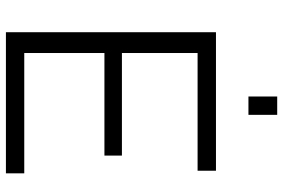

<svg xmlns="http://www.w3.org/2000/svg" viewBox="-174 -783 957 649"><g transform="rotate(90 304.5 -458.5)"><path d="M306.2 -819.8V-917H368.2V-819.8ZM565.9 -62V0H88.9V-710H557.1V-647.9H159.2V-392.1H505.9V-333H159.2V-62Z"/></g></svg>

Font: Rawline
Style: Regular
Weight: 400
Designer: Matt McInerney, Pablo Impallari, Rodrigo Fuenzalida
Foundry: Matt McInerney, Pablo Impallari, Rodrigo Fuenzalida
Version: Version 4.020;PS 004.020;hotconv 1.0.88;makeotf.lib2.5.64775